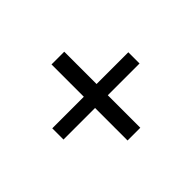

<svg xmlns="http://www.w3.org/2000/svg" viewBox="-92 -626 714 714"><g transform="rotate(-45 265.0 -269.0)"><path d="M231 -69V-240H65V-299H231V-469H298V-299H465V-240H298V-69Z"/></g></svg>

Font: Faustina VF Beta
Style: Regular
Weight: 400
Designer: Alfonso Garcia
Foundry: Omnibus-Type
Version: Version 1.006